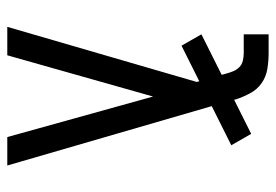

<svg xmlns="http://www.w3.org/2000/svg" viewBox="-138 -638 775 540"><g transform="rotate(90 250.0 -367.5)"><path d="M55 0 210 -533 208 -540 108 -490 76 -546 190 -603 187 -614Q184 -625 180 -635Q176 -645 168.5 -652.5Q161 -660 150 -662.5Q139 -665 129 -665H76V-735H129Q151 -735 173 -731.5Q195 -728 213 -715.5Q231 -703 241.5 -683.5Q252 -664 259 -643Q259 -642 259.5 -640.5Q260 -639 260 -638L356 -686L388 -630L278 -575L445 0H365L251 -410L135 0Z"/></g></svg>

Font: Iosevka Gothic
Style: Regular
Weight: 400
Monospace: yes
Designer: Belleve Invis
Foundry: Belleve Invis
Version: Version 15.5.1; ttfautohint (v1.8.4)